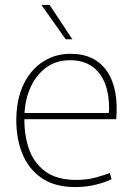

<svg xmlns="http://www.w3.org/2000/svg" viewBox="-20 -748 540 778"><path d="M285 10Q202 10 149 -26.5Q96 -63 71 -124Q46 -185 46 -261Q46 -322 61.5 -371Q77 -420 106.5 -455.5Q136 -491 176.5 -510.5Q217 -530 266 -530Q317 -530 354 -511.5Q391 -493 414.5 -458Q438 -423 447 -374.5Q456 -326 451 -265H67L79 -275Q77 -207 96 -148.5Q115 -90 162 -54.5Q209 -19 288 -19Q335 -19 371 -29.5Q407 -40 425 -47L432 -22Q411 -11 371 -0.5Q331 10 285 10ZM68 -290H421Q422 -295 422 -300.5Q422 -306 422 -308Q422 -371 403.5 -414.5Q385 -458 350 -481Q315 -504 264 -504Q205 -504 163.5 -471.5Q122 -439 100.5 -386.5Q79 -334 79 -274ZM246 -589 148 -728H181L273 -589Z"/></svg>

Font: Murecho Thin ExtraLight
Style: Regular
Weight: 250
Version: Version 1.010